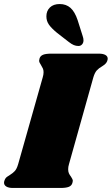

<svg xmlns="http://www.w3.org/2000/svg" viewBox="-46 -932 554 952"><path d="M488 -641Q488 -636 485 -628Q482 -621 476.5 -615.5Q471 -610 466.5 -607.5Q462 -605 460 -603Q444 -594 434 -583Q424 -572 417 -549L296 -118Q292 -105 292 -93Q292 -81 295.5 -73Q299 -65 306 -56Q315 -43 315 -35Q315 -33 313 -25Q309 -11 295 -5.5Q281 0 253 0H18Q-3 0 -14.5 -7Q-26 -14 -26 -26Q-26 -32 -23 -39Q-19 -50 -10 -56Q-1 -62 1 -63Q17 -73 27 -83.5Q37 -94 44 -118L166 -549Q170 -562 170 -574Q170 -585 166.5 -592.5Q163 -600 157 -610Q148 -623 148 -631Q148 -634 150 -642Q154 -655 167.5 -660.5Q181 -666 209 -666H444Q465 -666 476.5 -659.5Q488 -653 488 -641ZM364 -753Q368 -742 368 -732Q368 -720 361 -712Q354 -704 343 -704Q331 -704 320 -708.5Q309 -713 295 -724L237 -769Q209 -792 196.5 -810Q184 -828 184 -851Q184 -878 201.5 -895Q219 -912 250 -912Q282 -912 303.5 -893Q325 -874 339 -832Z"/></svg>

Font: Shrikhand
Style: Regular
Weight: 400
Italic angle: -14°
Designer: Jonny Pinhorn
Foundry: Jonny Pinhorn
Version: Version 1.001;PS 1.001;hotconv 1.0.88;makeotf.lib2.5.647800